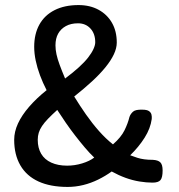

<svg xmlns="http://www.w3.org/2000/svg" viewBox="-20 -726 708 758"><path d="M247 12Q179 12 132 -9.5Q85 -31 60.5 -73Q36 -115 36 -174Q36 -206 51 -238.5Q66 -271 95 -304.5Q124 -338 164 -370Q149 -399 138 -428.5Q127 -458 121 -486.5Q115 -515 115 -541Q115 -592 135.5 -629Q156 -666 195.5 -686Q235 -706 290 -706Q335 -706 369 -687.5Q403 -669 422 -636Q441 -603 441 -558Q441 -536 429.5 -511.5Q418 -487 396 -460Q374 -433 343 -404.5Q312 -376 273 -345Q295 -309 319.5 -274Q344 -239 371 -208.5Q398 -178 426 -156Q458 -184 471.5 -211.5Q485 -239 491 -264Q495 -276 505 -285Q515 -294 542 -293Q560 -293 568 -287.5Q576 -282 578 -273.5Q580 -265 579 -256Q574 -219 551 -182.5Q528 -146 494 -113Q510 -107 522.5 -103Q535 -99 550 -97Q565 -95 583 -95Q604 -94 613 -85Q622 -76 622 -53Q622 -25 613.5 -15Q605 -5 582 -5Q558 -5 530.5 -9.5Q503 -14 475.5 -24Q448 -34 421 -49Q396 -31 367.5 -17Q339 -3 308.5 4.5Q278 12 247 12ZM245 -72Q275 -72 304.5 -81Q334 -90 352 -104Q334 -121 315 -143.5Q296 -166 277 -190.5Q258 -215 240 -241Q222 -267 206 -292Q185 -273 170 -257.5Q155 -242 146 -228.5Q137 -215 133 -202Q129 -189 129 -174Q129 -142 142.5 -119Q156 -96 182.5 -84Q209 -72 245 -72ZM237 -416Q269 -440 291.5 -460.5Q314 -481 328 -499Q342 -517 349 -532.5Q356 -548 356 -559Q356 -593 337 -613.5Q318 -634 288 -634Q260 -634 240 -623Q220 -612 209.5 -593Q199 -574 199 -547Q199 -530 203 -511.5Q207 -493 215.5 -470Q224 -447 237 -416Z"/></svg>

Font: Fredoka SemiCondensed
Style: Regular
Weight: 400
Width: 4
Designer: Ben Nathan
Foundry: Milena B. Brandão, Ben Nathan
Version: Version 2.001